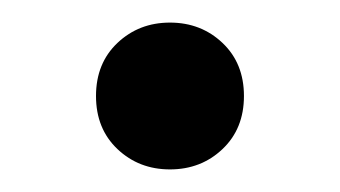

<svg xmlns="http://www.w3.org/2000/svg" viewBox="-20 -385 301 170"><path d="M65 -300Q65 -329 84 -347Q103 -365 130.5 -365Q158 -365 177 -347Q196 -329 196 -300Q196 -271 177 -253Q158 -235 130.5 -235Q103 -235 84 -253Q65 -271 65 -300Z"/></svg>

Font: Merge One
Style: Regular
Weight: 400
Designer: Kosal Sen
Foundry: Philatype
Version: Version 1.001